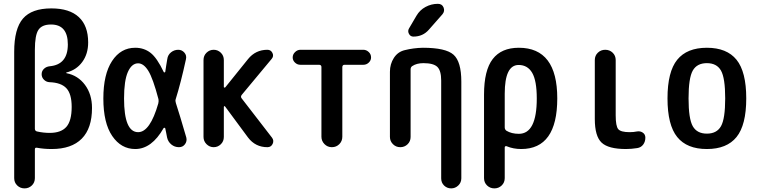

<svg xmlns="http://www.w3.org/2000/svg" viewBox="-20 -785 4040 1024"><path d="M166 -519.5V-98.6Q166 -86.9 176.8 -84Q210.9 -76.2 245.1 -76.2Q305.7 -76.2 334 -108.4Q362.3 -140.6 362.3 -214.8Q362.3 -284.2 334 -314.5Q305.7 -344.7 243.2 -346.7Q226.6 -347.7 214.4 -359.9Q202.1 -372.1 202.1 -389.2Q202.1 -406.2 214.4 -418Q226.6 -429.7 245.1 -431.6Q341.8 -440.4 341.8 -547.9Q341.8 -654.3 252 -654.3Q204.1 -654.3 185.1 -626Q166 -597.7 166 -519.5ZM55.7 165V-508.8Q55.7 -631.8 102.5 -686Q149.4 -740.2 253.9 -740.2Q350.6 -740.2 400.4 -693.8Q450.2 -647.5 450.2 -558.6Q450.2 -497.1 418.5 -454.1Q386.7 -411.1 334 -398.4Q333 -398.4 333 -397.5Q333 -395.5 335 -394.5Q395.5 -382.8 433.1 -332.5Q470.7 -282.2 470.7 -209Q470.7 -100.6 416 -45.4Q361.3 9.8 255.9 9.8Q212.9 9.8 176.8 2.9Q166 1 166 11.7V165Q166 188.5 149.9 204.1Q133.8 219.7 110.8 219.7Q87.9 219.7 71.8 204.1Q55.7 188.5 55.7 165Z M716.8 -447.3Q682.6 -447.3 662.1 -401.4Q641.6 -355.5 641.6 -259.8Q641.6 -80.1 716.8 -80.1Q780.3 -80.1 824.2 -233.4Q827.1 -246.1 825.2 -255.9Q795.9 -367.2 771 -407.2Q746.1 -447.3 716.8 -447.3ZM701.2 9.8Q626 9.8 578.6 -59.6Q531.2 -128.9 531.2 -259.8Q531.2 -388.7 577.6 -459.5Q624 -530.3 701.2 -530.3Q748 -530.3 782.7 -503.4Q817.4 -476.6 853.5 -400.4Q857.4 -396.5 861.3 -401.4Q863.3 -413.1 866.7 -437Q870.1 -460.9 872.1 -469.7Q875 -492.2 892.1 -505.9Q909.2 -519.5 930.7 -519.5Q950.2 -519.5 963.4 -504.4Q976.6 -489.3 971.7 -468.8Q944.3 -342.8 917 -255.9Q914.1 -247.1 918 -235.4Q937.5 -175.8 973.6 -51.8Q978.5 -32.2 966.8 -16.1Q955.1 0 934.6 0Q911.1 0 893.6 -14.6Q876 -29.3 871.1 -51.8Q869.1 -61.5 865.7 -79.6Q862.3 -97.7 861.3 -100.6Q860.4 -103.5 856.9 -103.5Q853.5 -103.5 852.5 -101.6Q789.1 9.8 701.2 9.8Z M1065.4 -54.7V-464.8Q1065.4 -488.3 1081.5 -503.9Q1097.7 -519.5 1119.6 -519.5Q1141.6 -519.5 1157.7 -503.9Q1173.8 -488.3 1173.8 -464.8V-321.3Q1173.8 -318.4 1176.8 -317.9Q1179.7 -317.4 1181.6 -319.3L1302.7 -469.7Q1342.8 -519.5 1406.2 -519.5Q1424.8 -519.5 1433.1 -502.4Q1441.4 -485.4 1428.7 -470.7L1269.5 -279.3Q1261.7 -269.5 1268.6 -260.7L1430.7 -50.8Q1442.4 -35.2 1434.1 -17.6Q1425.8 0 1406.2 0Q1341.8 0 1302.7 -51.8L1180.7 -216.8Q1177.7 -220.7 1174.8 -217.8Q1173.8 -216.8 1173.8 -214.8V-54.7Q1173.8 -31.2 1157.7 -15.6Q1141.6 0 1119.6 0Q1097.7 0 1081.5 -16.1Q1065.4 -32.2 1065.4 -54.7Z M1582 -439.5Q1565.4 -439.5 1553.2 -451.2Q1541 -462.9 1541 -478.5Q1541 -495.1 1553.7 -507.3Q1566.4 -519.5 1582 -519.5H1918Q1933.6 -519.5 1946.3 -507.8Q1959 -496.1 1959 -478.5Q1959 -462.9 1946.8 -451.2Q1934.6 -439.5 1918 -439.5H1817.4Q1806.6 -439.5 1805.7 -427.7V-55.7Q1805.7 -32.2 1789.6 -16.1Q1773.4 0 1750 0Q1726.6 0 1710.4 -16.6Q1694.3 -33.2 1694.3 -55.7V-427.7Q1694.3 -438.5 1682.6 -439.5Z M2059.6 -54.7V-402.3Q2059.6 -443.4 2080.6 -476.1Q2101.6 -508.8 2138.7 -517.6Q2185.5 -529.3 2235.4 -530.3Q2357.4 -530.3 2398.9 -493.2Q2440.4 -456.1 2440.4 -349.6V166Q2440.4 188.5 2424.3 204.1Q2408.2 219.7 2386.2 219.7Q2364.3 219.7 2348.6 204.6Q2333 189.5 2333 166V-355.5Q2333 -408.2 2312.5 -428.2Q2292 -448.2 2238.3 -448.2Q2202.1 -448.2 2178.7 -432.6Q2169.9 -426.8 2169.9 -415V-54.7Q2169.9 -31.2 2153.8 -15.6Q2137.7 0 2114.7 0Q2091.8 0 2075.7 -16.1Q2059.6 -32.2 2059.6 -54.7ZM2201.2 -701.2Q2218.8 -731.4 2249.5 -748Q2280.3 -764.6 2315.4 -764.6Q2337.9 -764.6 2345.7 -745.1Q2353.5 -725.6 2339.8 -709L2267.6 -627Q2235.4 -589.8 2184.6 -589.8Q2168.9 -589.8 2161.1 -604.5Q2153.3 -619.1 2161.1 -632.8Z M2671.9 -285.2V-105.5Q2671.9 -94.7 2680.7 -87.9Q2708 -71.3 2747.1 -71.3Q2842.8 -71.3 2842.8 -259.8Q2842.8 -354.5 2818.4 -396.5Q2793.9 -438.5 2746.1 -438.5Q2671.9 -438.5 2671.9 -285.2ZM2561.5 165V-280.3Q2561.5 -410.2 2607.9 -470.2Q2654.3 -530.3 2747.1 -530.3Q2952.1 -530.3 2952.1 -260.3Q2952.1 9.8 2759.8 9.8Q2717.8 9.8 2682.6 -4.9Q2678.7 -6.8 2675.3 -4.9Q2671.9 -2.9 2671.9 1V165Q2671.9 188.5 2655.8 204.1Q2639.6 219.7 2616.7 219.7Q2593.8 219.7 2577.6 204.1Q2561.5 188.5 2561.5 165Z M3318.4 9.8Q3224.6 9.8 3188.5 -24.4Q3152.3 -58.6 3152.3 -150.4V-464.8Q3152.3 -488.3 3168.5 -503.9Q3184.6 -519.5 3208 -519.5Q3231.4 -519.5 3247.6 -503.9Q3263.7 -488.3 3263.7 -464.8V-169.9Q3263.7 -112.3 3277.3 -96.2Q3291 -80.1 3337.9 -80.1Q3359.4 -80.1 3377.9 -84Q3394.5 -86.9 3408.2 -77.6Q3421.9 -68.4 3421.9 -50.8Q3421.9 -29.3 3410.2 -13.7Q3398.4 2 3377.9 4.9Q3346.7 9.8 3318.4 9.8Z M3825.2 -408.7Q3802.7 -448.2 3750 -448.2Q3697.3 -448.2 3674.8 -408.7Q3652.3 -369.1 3652.3 -260.3Q3652.3 -151.4 3674.8 -111.8Q3697.3 -72.3 3750 -72.3Q3802.7 -72.3 3825.2 -111.8Q3847.7 -151.4 3847.7 -260.3Q3847.7 -369.1 3825.2 -408.7ZM3908.2 -54.2Q3856.4 9.8 3750 9.8Q3643.6 9.8 3591.8 -54.2Q3540 -118.2 3540 -260.3Q3540 -402.3 3591.8 -466.3Q3643.6 -530.3 3750 -530.3Q3856.4 -530.3 3908.2 -466.3Q3960 -402.3 3960 -260.3Q3960 -118.2 3908.2 -54.2Z"/></svg>

Font: Rounded-X Mgen+ 1mn medium
Style: Regular
Weight: 500
Designer: [Source Han Sans]
Ryoko NISHIZUKA  (kana & ideographs); Paul D. Hunt (Latin, Greek & Cyrillic); Wenlong ZHANG  (bopomofo
Version: Version 1.059.20150602